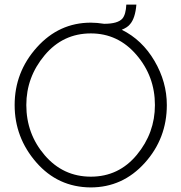

<svg xmlns="http://www.w3.org/2000/svg" viewBox="-20 -814 793 839"><path d="M512 -684Q601 -640 655 -548Q709 -456 709 -355Q709 -209 612.5 -102Q516 5 376 5Q233 4 138.5 -104.5Q44 -213 44 -355Q44 -499 141 -607Q238 -715 377 -715Q403 -715 435 -710Q495 -710 515 -733Q530 -751 532 -794H576Q571 -734 548 -708Q537 -694 512 -684ZM377 -42Q499 -42 578 -137.5Q657 -233 657 -355Q657 -480 576.5 -574Q496 -668 377 -668Q255 -668 175 -572.5Q95 -477 95 -355Q95 -229 175.5 -135.5Q256 -42 377 -42Z"/></svg>

Font: Raleway-v4020 Light
Style: Regular
Weight: 300
Designer: Matt McInerney, Pablo Impallari, Rodrigo Fuenzalida
Foundry: Matt McInerney, Pablo Impallari, Rodrigo Fuenzalida
Version: Version 4.020;PS 004.020;hotconv 1.0.88;makeotf.lib2.5.64775